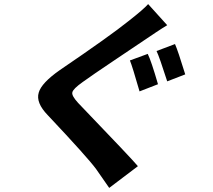

<svg xmlns="http://www.w3.org/2000/svg" viewBox="-20 -841 1040 937"><path d="M701 -578Q718 -544 751 -430L661 -395Q626 -517 614 -546ZM834 -626Q848 -595 884 -478L796 -444Q758 -563 744 -592ZM796 -718Q774 -705 741 -683L540 -548Q431 -475 384 -441Q336 -407 333 -390Q329 -374 361 -339Q628 -61 653 -30L513 76L449 -16Q408 -72 213 -279Q154 -340 169 -389Q182 -436 272 -499Q519 -667 607 -738Q680 -795 703 -821Z"/></svg>

Font: KaiGen Gothic CN Bold
Style: Bold
Weight: 700
Designer: Ryoko NISHIZUKA  (kana & ideographs); Paul D. Hunt (Latin, Greek & Cyrillic); Wenlong ZHANG  (bopomofo); Sandoll Communi
Foundry: Adobe Systems Incorporated
Version: Version 1.002.20150501